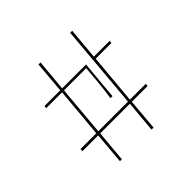

<svg xmlns="http://www.w3.org/2000/svg" viewBox="-123 -703 686 686"><g transform="rotate(-45 220.0 -360.0)"><path d="M251 -317.9Q257.3 -358.9 260.7 -398.9L265.6 -455.1H153.3L136.7 -265.1H286.6L314.5 -585H324.7L314 -464.8H393.6L393.1 -455.1H313.5L296.4 -265.1H376.5L375.5 -254.9H295.9L285.6 -134.8H275.4L286.1 -254.9H136.2L125.5 -134.8H115.7L126 -254.9H46.4L46.9 -265.1H126.5L143.6 -455.1H63.5L64.5 -464.8H144L154.3 -585H164.6L153.8 -464.8H274.4L261.2 -317.9Z"/></g></svg>

Font: ZnikomitNo25
Style: Regular
Weight: 100
Designer: gluk
Foundry: gluk
Version: Version 0.56